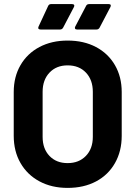

<svg xmlns="http://www.w3.org/2000/svg" viewBox="-20 -906 661 937"><path d="M47 -243V-457Q47 -531 80 -588Q113 -645 172.5 -676.5Q232 -708 310 -708Q389 -708 448.5 -676.5Q508 -645 541 -588Q574 -531 574 -457V-243Q574 -168 541 -110Q508 -52 448.5 -20.5Q389 11 310 11Q232 11 172.5 -21Q113 -53 80 -110.5Q47 -168 47 -243ZM433 -238V-458Q433 -516 399.5 -551.5Q366 -587 310 -587Q255 -587 221.5 -551.5Q188 -516 188 -458V-238Q188 -180 221.5 -145Q255 -110 310 -110Q365 -110 399 -145Q433 -180 433 -238ZM168 -776 215 -877Q219 -886 229 -886H332Q339 -886 341.5 -882Q344 -878 341 -872L288 -771Q283 -762 273 -762H178Q171 -762 168 -765.5Q165 -769 168 -776ZM347 -776 400 -877Q404 -886 415 -886H511Q518 -886 520 -882Q522 -878 519 -872L466 -771Q461 -762 451 -762H356Q349 -762 346.5 -766Q344 -770 347 -776Z"/></svg>

Font: Amber EN
Style: Bold
Weight: 700
Designer: Jeremy Tribby
Foundry: Tribby Type
Version: Version 1.408 November 24, 2021